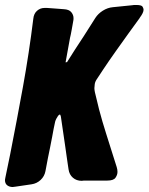

<svg xmlns="http://www.w3.org/2000/svg" viewBox="-65 -758 598 773"><path d="M-6 -6H-8L-13 -5Q-27 -5 -36 -12Q-45 -19 -45 -33Q-45 -34 -44.5 -37Q-44 -40 -43 -45L-24 -137Q3 -274 27.5 -409Q52 -544 69 -682Q71 -703 84 -714.5Q97 -726 114 -726H125Q139 -725 152.5 -724Q166 -723 179 -722L192 -721Q213 -720 222 -709Q231 -698 231 -685Q231 -677 230 -674L224 -640Q222 -627 220 -619Q218 -611 217 -606L199 -507L205 -508Q219 -531 236 -557Q253 -583 272 -612L319 -686Q330 -703 349 -715Q368 -727 389 -729L468 -737Q471 -738 483 -738Q505 -738 509 -731Q513 -724 513 -719Q513 -707 498 -687L497 -685Q486 -669 474.5 -654Q463 -639 452 -623Q429 -591 402 -553Q375 -515 351 -479L326 -441Q318 -430 316.5 -419.5Q315 -409 315 -403Q315 -400 315.5 -396Q316 -392 317 -387L334 -317Q347 -268 362 -221Q377 -174 392 -126L405 -85Q408 -75 408 -66Q408 -54 400 -42.5Q392 -31 367 -31H273L264 -30Q243 -30 228.5 -42.5Q214 -55 211 -76L208 -96Q206 -113 203 -130.5Q200 -148 198 -166L180 -289Q178 -297 176 -297Q174 -297 169 -292Q160 -279 157 -268Q154 -255 151 -239.5Q148 -224 145 -207Q141 -185 136.5 -163.5Q132 -142 128 -122L118 -69Q114 -48 98.5 -33.5Q83 -19 62 -16Z"/></svg>

Font: Bangerz 2
Style: Regular
Weight: 400
Designer: vernon adams
Foundry: Vernon Adams
Version: Version 2.10;December 28, 2023;FontCreator 13.0.0.2683 64-bi